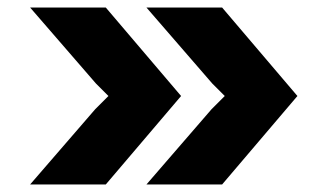

<svg xmlns="http://www.w3.org/2000/svg" viewBox="-20 -490 850 510"><path d="M369 -470 544 -268 577 -235 542 -200 369 0H570L770 -235L570 -470ZM261 -470H60L235 -268L268 -235L233 -200L60 0H261L461 -235Z"/></svg>

Font: Kreadon
Style: Regular
Weight: 400
Designer: kohakuno
Foundry: StudioGnu
Version: Version 1.000;Glyphs 3.1.2 (3151)